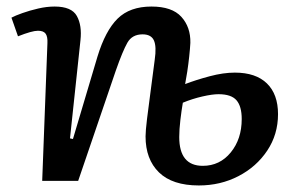

<svg xmlns="http://www.w3.org/2000/svg" viewBox="-20 -553 899 587"><path d="M546 -296Q580 -309 621.5 -320Q663 -331 698 -331Q762 -331 796 -298Q830 -265 830 -204Q830 -142 797 -92.5Q764 -43 709 -14.5Q654 14 588 14Q507 14 466 -26Q425 -66 425 -136Q425 -152 429.5 -189.5Q434 -227 440.5 -274.5Q447 -322 453 -370Q459 -411 450.5 -429.5Q442 -448 416 -448Q384 -448 369.5 -422.5Q355 -397 334 -337L219 0H109L125 -421Q126 -441 119.5 -450Q113 -459 96 -459Q78 -459 35 -442L15 -499Q26 -505 48.5 -513Q71 -521 97 -527Q123 -533 147 -533Q199 -533 215 -504Q231 -475 226 -430L194 -130L203 -128L278 -380Q302 -459 339.5 -496Q377 -533 443 -533Q506 -533 534.5 -501.5Q563 -470 562 -422Q561 -404 558.5 -380.5Q556 -357 552.5 -334Q549 -311 546 -296ZM539 -239Q535 -216 531.5 -186.5Q528 -157 528 -134Q528 -46 600 -46Q652 -46 685.5 -87Q719 -128 719 -189Q719 -228 703 -246.5Q687 -265 648 -265Q629 -265 598.5 -258Q568 -251 539 -239Z"/></svg>

Font: Literata 7pt Medium
Style: Italic
Weight: 500
Italic angle: -2°
Designer: Latin by Veronika Burian and Jose Scaglione. Greek by Irene Vlachou. Cyrillic by Vera Evstafieva
Foundry: TypeTogether
Version: Version 3.002